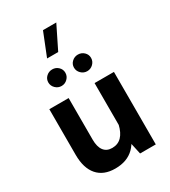

<svg xmlns="http://www.w3.org/2000/svg" viewBox="-234 -1103 1083 1222"><g transform="rotate(-30 307.0 -492.5)"><path d="M284.7 -988.7 217.2 -819.6H298.9L382.4 -988.7ZM147.5 -683.2Q147.5 -658 166.1 -639.8Q184.7 -621.5 210.3 -621.5Q236 -621.5 254.3 -639.8Q272.7 -658 272.7 -683.2Q272.7 -708.4 254.3 -725.8Q236 -743.2 210.3 -743.2Q184.7 -743.2 166.1 -725.8Q147.5 -708.4 147.5 -683.2ZM336.1 -683.2Q336.1 -658 354.7 -639.8Q373.3 -621.5 398.8 -621.5Q424.5 -621.5 443.1 -639.8Q461.6 -658 461.6 -683.2Q461.6 -708.4 443.1 -725.8Q424.5 -743.2 398.8 -743.2Q373.3 -743.2 354.7 -725.8Q336.1 -708.4 336.1 -683.2ZM542.9 -532.8H400.6V-123.5L427.5 0H542.9ZM68.1 -197.3Q68.1 -100 113.3 -47.7Q158.6 4.7 244.1 4.7Q331.4 4.7 383 -46.2Q434.6 -97.1 457.1 -204.8L401.3 -227.7Q388.9 -174.4 361.9 -146.6Q334.8 -118.7 292.2 -118.7Q251.9 -118.7 230.9 -146.7Q210 -174.6 210 -227.6V-532.8H68.1Z"/></g></svg>

Font: Estedad VF
Style: Regular
Weight: 100
Designer: Amin Abedi
Version: Version 7.3